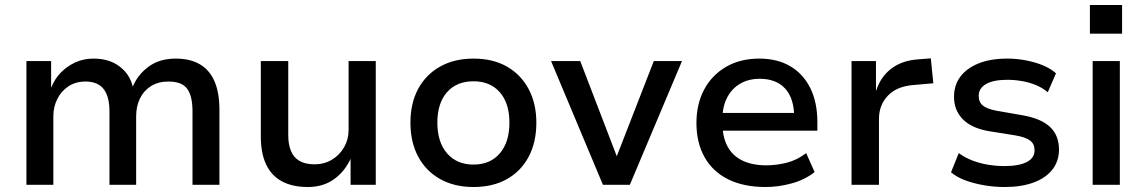

<svg xmlns="http://www.w3.org/2000/svg" viewBox="-20 -741 4595 770"><path d="M86 0V-496H185V-391H186Q199 -424 223.5 -449.5Q248 -475 281.5 -490.5Q315 -506 355 -506Q418 -506 459.5 -474.5Q501 -443 513 -392H512Q531 -440 575 -473Q619 -506 685 -506Q742 -506 781 -483.5Q820 -461 840 -415.5Q860 -370 860 -300V0H752V-295Q752 -355 731 -384.5Q710 -414 656 -414Q615 -414 586 -396Q557 -378 541.5 -346.5Q526 -315 526 -274V0H419V-295Q419 -354 395.5 -384Q372 -414 323 -414Q283 -414 254 -394.5Q225 -375 209.5 -343.5Q194 -312 194 -276V0Z M1215 9Q1153 9 1111 -13.5Q1069 -36 1047.5 -81Q1026 -126 1026 -194V-496H1136V-198Q1136 -163 1146.5 -136.5Q1157 -110 1180.5 -96Q1204 -82 1242 -82Q1280 -82 1311 -100.5Q1342 -119 1360 -150.5Q1378 -182 1378 -219V-496H1487V0H1386V-106H1387Q1362 -52 1318.5 -21.5Q1275 9 1215 9Z M1879 9Q1802 9 1745 -23Q1688 -55 1657 -113Q1626 -171 1626 -249Q1626 -327 1657 -384.5Q1688 -442 1745 -474Q1802 -506 1879 -506Q1957 -506 2013 -474Q2069 -442 2100 -384Q2131 -326 2131 -249Q2131 -171 2100.5 -113Q2070 -55 2013.5 -23Q1957 9 1879 9ZM1879 -81Q1946 -81 1984.5 -126Q2023 -171 2023 -249Q2023 -327 1984.5 -371Q1946 -415 1879 -415Q1811 -415 1772.5 -371Q1734 -327 1734 -249Q1734 -171 1773 -126Q1812 -81 1879 -81Z M2398 0 2190 -496H2307L2456 -108H2451L2602 -496H2715L2506 0Z M3050 9Q2963 9 2901 -21.5Q2839 -52 2806 -110Q2773 -168 2773 -248Q2773 -323 2803.5 -381Q2834 -439 2891 -472.5Q2948 -506 3025 -506Q3098 -506 3150 -475Q3202 -444 3230 -387Q3258 -330 3258 -251V-217H2858V-288H3183L3165 -270Q3165 -346 3129 -385.5Q3093 -425 3027 -425Q2982 -425 2948.5 -405.5Q2915 -386 2896 -349.5Q2877 -313 2877 -261V-250Q2877 -192 2897.5 -154Q2918 -116 2957.5 -97Q2997 -78 3053 -78Q3094 -78 3135.5 -88.5Q3177 -99 3213 -127L3247 -51Q3208 -20 3155 -5.5Q3102 9 3050 9Z M3395 0V-496H3493V-378H3494Q3512 -434 3555.5 -466.5Q3599 -499 3663 -503L3713 -507L3723 -407L3643 -400Q3577 -395 3541 -357.5Q3505 -320 3505 -264V0Z M4010 9Q3967 9 3926.5 2Q3886 -5 3852 -17.5Q3818 -30 3794 -50L3825 -127Q3851 -108 3882 -96.5Q3913 -85 3945 -80Q3977 -75 4008 -75Q4066 -75 4097.5 -91Q4129 -107 4129 -138Q4129 -164 4111 -177.5Q4093 -191 4052 -198L3946 -215Q3876 -227 3841 -263Q3806 -299 3806 -353Q3806 -399 3831 -433Q3856 -467 3904 -486.5Q3952 -506 4020 -506Q4057 -506 4094 -499Q4131 -492 4162.5 -479Q4194 -466 4215 -447L4182 -371Q4161 -389 4134 -400Q4107 -411 4077.5 -416Q4048 -421 4020 -421Q3964 -421 3934.5 -404Q3905 -387 3905 -357Q3905 -331 3922 -317.5Q3939 -304 3976 -297L4079 -279Q4155 -266 4191 -232Q4227 -198 4227 -141Q4227 -95 4200.5 -61Q4174 -27 4125 -9Q4076 9 4010 9Z M4351 -606V-721H4480V-606ZM4362 0V-496H4471V0Z"/></svg>

Font: Nunito Sans 8pt SemiBold
Style: Regular
Weight: 600
Version: Version 3.101;gftools[0.9.27]